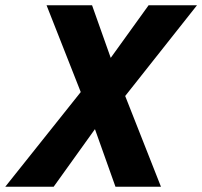

<svg xmlns="http://www.w3.org/2000/svg" viewBox="-77 -710 769 730"><path d="M-57 0 230 -360 100 -690H273L344 -490L488 -690H672L399 -345L535 0H362L284 -219L127 0Z"/></svg>

Font: Radio Canada
Style: Bold Italic
Weight: 700
Italic angle: -12°
Designer: Charles Daoud, Etienne Aubert Bonn, Alexandre Saumier Demers, Jacques Le Bailly
Foundry: Radio-Canada
Version: Version 2.104; ttfautohint (v1.8.4.7-5d5b);gftools[0.9.28.de